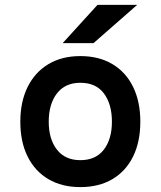

<svg xmlns="http://www.w3.org/2000/svg" viewBox="-20 -752 656 784"><path d="M308 12Q232.5 12 177.5 -20.5Q122.5 -53 92.8 -112.8Q63 -172.5 63 -255Q63 -336.5 92.8 -396.8Q122.5 -457 177.5 -490Q232.5 -523 308 -523Q384 -523 439 -490.2Q494 -457.5 523.5 -397.2Q553 -337 553 -255Q553 -173 523.5 -113Q494 -53 439 -20.5Q384 12 308 12ZM308 -98Q371 -98 404 -141Q437 -184 437 -255Q437 -326.5 404.5 -370.2Q372 -414 308 -414Q246 -414 212.5 -370.5Q179 -327 179 -255Q179 -184 212.5 -141Q246 -98 308 -98ZM236 -576 378 -732H540L362 -576Z"/></svg>

Font: Overpass Mono
Style: Bold
Weight: 700
Monospace: yes
Designer: Delve Withrington, Dave Bailey
Foundry: Delve Fonts LLC
Version: Version 4.000